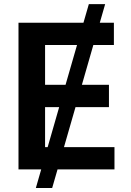

<svg xmlns="http://www.w3.org/2000/svg" viewBox="-20 -840 648 952"><path d="M501.4 -819.6 474.8 -727.3H544.7V-616.8H442.8L386 -419.4H520.2V-308.9H354.4L297.2 -110.4H547.6V0H265.3L238.6 92.3H157.7L184.3 0H71.7V-727.3H393.8L420.5 -819.6ZM361.9 -616.8H203.5V-419.4H305ZM273.4 -308.9H203.5V-110.4H216.3Z"/></svg>

Font: Inter UI Semi Bold
Style: Regular
Weight: 600
Designer: Rasmus Andersson
Foundry: rsms
Version: 3.2;8d6f07862